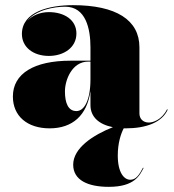

<svg xmlns="http://www.w3.org/2000/svg" viewBox="-20 -488 677 745"><path d="M254 -252.5C112 -252.5 30 -202.5 30 -113.5C30 -37.5 86 10 172.5 10C261 10 317.5 -40 331 -134.5V-80C331 -34 364.5 -5 418 5.5C341 36 264 86.5 264 151C264 211 321 237 402 237C503 237 522 192 537 164L535 162.5C520 191 507.5 209.5 485.5 209.5C461.5 209.5 437 182 437 115.5C437 67 449 31 460 10C462.5 10 465.5 10 468 10C546 10 608.5 -12.5 631 -63L628 -63.5C607.5 -23 573.5 -12.5 558 -12.5C534 -12.5 521 -28 521 -48V-304.5C521 -410.5 430.5 -468 263 -468C172 -468 65 -443 65 -356C65 -305 109 -271 169.5 -271C227 -271 276.5 -303 276.5 -358C276.5 -412 228 -441 169.5 -441C135.5 -441 105 -428 86 -407C118.5 -449.5 190.5 -462 233 -462C313 -462 331 -376.5 331 -304.5V-252.5ZM276.5 -57C244.5 -57 232 -88.5 232 -133.5C232 -178 259.5 -249 322.5 -249H331V-180.5C331 -99 307 -57 276.5 -57Z"/></svg>

Font: Bodoni* 48pt Fatface
Style: Regular
Weight: 900
Version: Version 2.3